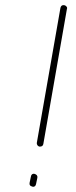

<svg xmlns="http://www.w3.org/2000/svg" viewBox="-20 -722 292 740"><path d="M228 -702Q233 -701 236.5 -696.5Q240 -692 238 -688L147 -167Q145 -157 134 -157H132Q127 -158 124 -162.5Q121 -167 122 -172L213 -692Q216 -704 228 -702ZM113 -52Q126 -48 124 -37L119 -13Q117 -2 107 -2Q105 -2 105 -3Q92 -5 94 -17L99 -41Q101 -54 113 -52Z"/></svg>

Font: Quicksand
Style: Light Italic
Weight: 300
Italic angle: -12°
Designer: Andrew Paglinawan
Foundry: Andrew Paglinawan
Version: 1.002